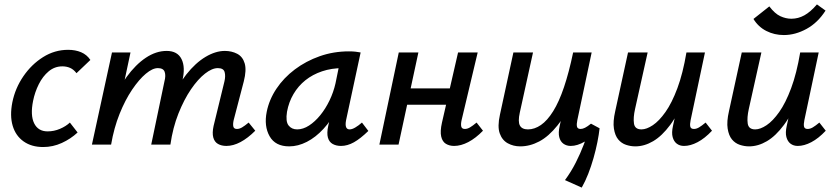

<svg xmlns="http://www.w3.org/2000/svg" viewBox="-20 -656 3789 871"><path d="M176 11Q123 11 87 -14.5Q51 -40 37.5 -85.5Q24 -131 36 -192Q49 -256 86 -310Q123 -364 175.5 -397Q228 -430 289 -430Q322 -430 348 -419Q374 -408 390 -384L327 -324Q314 -341 298 -348Q282 -355 263 -355Q228 -355 201 -332.5Q174 -310 156 -274Q138 -238 130 -198Q117 -133 135 -96.5Q153 -60 196 -60Q225 -60 252 -71.5Q279 -83 297 -100L332 -55Q301 -26 260.5 -7.5Q220 11 176 11Z M1007 6Q985 6 969 -3Q953 -12 947.5 -32.5Q942 -53 949 -85L998 -286Q1004 -311 999 -329Q994 -347 968 -347Q942 -347 910 -322Q878 -297 846.5 -251Q815 -205 789.5 -141Q764 -77 753 0H691Q713 -105 748 -185Q783 -265 825 -318Q867 -371 912.5 -398Q958 -425 1000 -425Q1031 -425 1056 -412Q1081 -399 1090 -368.5Q1099 -338 1086 -287L1040 -111Q1036 -93 1038.5 -82Q1041 -71 1055 -71Q1066 -71 1078 -78Q1090 -85 1108 -100L1138 -63Q1104 -29 1071 -11.5Q1038 6 1007 6ZM397 0 488 -418H572L483 0ZM429 0Q449 -94 481 -172Q513 -250 554 -306.5Q595 -363 641.5 -394Q688 -425 736 -425Q785 -425 803.5 -388Q822 -351 807 -289L739 0H666L726 -287Q733 -313 727 -330Q721 -347 696 -347Q672 -347 641.5 -321.5Q611 -296 579.5 -249.5Q548 -203 522.5 -139.5Q497 -76 484 0Z M1292 8Q1229 8 1203 -38Q1177 -84 1190 -149Q1201 -204 1234 -253.5Q1267 -303 1317.5 -341Q1368 -379 1430.5 -401Q1493 -423 1563 -423Q1581 -423 1593 -421.5Q1605 -420 1616 -418L1550 -111Q1542 -69 1566 -69Q1577 -69 1591.5 -77.5Q1606 -86 1622 -100L1651 -62Q1615 -27 1585.5 -10.5Q1556 6 1527 6Q1505 6 1489 -3Q1473 -12 1467.5 -32Q1462 -52 1469 -85L1504 -243L1552 -277Q1537 -215 1510 -162.5Q1483 -110 1447.5 -71.5Q1412 -33 1372 -12.5Q1332 8 1292 8ZM1328 -69Q1355 -69 1382 -86.5Q1409 -104 1433 -133.5Q1457 -163 1475 -200.5Q1493 -238 1502 -278L1523 -381L1570 -344Q1562 -346 1553 -346.5Q1544 -347 1535 -347Q1484 -347 1441 -332.5Q1398 -318 1365.5 -292Q1333 -266 1311.5 -229.5Q1290 -193 1282 -149Q1275 -105 1289 -87Q1303 -69 1328 -69Z M2040 6Q2019 6 2003 -3.5Q1987 -13 1981.5 -36.5Q1976 -60 1985 -100L2058 -418H2147L2074 -111Q2070 -93 2072.5 -82Q2075 -71 2089 -71Q2100 -71 2112 -78Q2124 -85 2142 -100L2171 -63Q2138 -29 2104.5 -11.5Q2071 6 2040 6ZM1701 0 1789 -418H1878L1788 0ZM1779 -181 1795 -255H2068L2052 -181Z M2340 8Q2309 8 2283.5 -6Q2258 -20 2247 -51Q2236 -82 2248 -136L2309 -418H2398L2338 -145Q2329 -104 2338.5 -86.5Q2348 -69 2375 -69Q2405 -69 2434 -89Q2463 -109 2489.5 -151.5Q2516 -194 2538.5 -260.5Q2561 -327 2580 -418H2639Q2615 -300 2582 -218.5Q2549 -137 2509 -87Q2469 -37 2426.5 -14.5Q2384 8 2340 8ZM2619 195 2543 161Q2571 123 2592 81.5Q2613 40 2628 0.5Q2643 -39 2653 -70L2700 -74Q2697 -46 2690 -11Q2683 24 2672.5 61Q2662 98 2648.5 132.5Q2635 167 2619 195ZM2569 6Q2550 6 2536 -4Q2522 -14 2517 -34Q2512 -54 2519 -85L2591 -418H2664L2599 -111Q2595 -92 2597.5 -81.5Q2600 -71 2614 -71Q2623 -71 2634 -76.5Q2645 -82 2661 -95L2700 -74Q2666 -33 2632.5 -13.5Q2599 6 2569 6Z M2862 8Q2841 8 2820 1Q2799 -6 2784.5 -23.5Q2770 -41 2765 -72.5Q2760 -104 2771 -152L2829 -418H2918L2861 -162Q2852 -122 2856 -95.5Q2860 -69 2890 -69Q2913 -69 2941.5 -88Q2970 -107 2999 -148Q3028 -189 3053 -256Q3078 -323 3094 -418H3145Q3122 -303 3090 -221.5Q3058 -140 3020.5 -89.5Q2983 -39 2943 -15.5Q2903 8 2862 8ZM3083 6Q3064 6 3050.5 -4Q3037 -14 3031.5 -34Q3026 -54 3033 -85L3105 -418H3178L3113 -111Q3109 -92 3111.5 -81.5Q3114 -71 3128 -71Q3139 -71 3151 -78Q3163 -85 3181 -100L3210 -63Q3177 -28 3144.5 -11Q3112 6 3083 6Z M3378 8Q3357 8 3336 1Q3315 -6 3300.5 -23.5Q3286 -41 3281 -72.5Q3276 -104 3287 -152L3345 -418H3434L3377 -162Q3368 -122 3372 -95.5Q3376 -69 3406 -69Q3429 -69 3457.5 -88Q3486 -107 3515 -148Q3544 -189 3569 -256Q3594 -323 3610 -418H3661Q3638 -303 3606 -221.5Q3574 -140 3536.5 -89.5Q3499 -39 3459 -15.5Q3419 8 3378 8ZM3599 6Q3580 6 3566.5 -4Q3553 -14 3547.5 -34Q3542 -54 3549 -85L3621 -418H3694L3629 -111Q3625 -92 3627.5 -81.5Q3630 -71 3644 -71Q3655 -71 3667 -78Q3679 -85 3697 -100L3726 -63Q3693 -28 3660.5 -11Q3628 6 3599 6ZM3536 -497Q3493 -497 3456.5 -515.5Q3420 -534 3398 -570L3470 -627Q3495 -594 3520 -582.5Q3545 -571 3570 -571Q3601 -571 3629 -586.5Q3657 -602 3686 -636L3725 -608Q3690 -553 3639 -525Q3588 -497 3536 -497Z"/></svg>

Font: Ysabeau Infant SemiBold
Style: Italic
Weight: 600
Italic angle: -12°
Designer: Christian Thalmann (Catharsis Fonts)
Version: Version 2.002; featfreeze: ss01,ss02,lnum